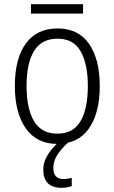

<svg xmlns="http://www.w3.org/2000/svg" viewBox="-20 -678 547 918"><path d="M457 -267Q457 -394 406 -468Q355 -542 255 -542Q156 -542 103.5 -470Q51 -398 51 -267Q51 -138 103.5 -64Q156 10 253 10Q354 10 405.5 -64Q457 -138 457 -267ZM107 -267Q107 -376 143 -434.5Q179 -493 255 -493Q332 -493 366 -432Q400 -371 400 -267Q400 -158 365 -98.5Q330 -39 254 -39Q178 -39 142.5 -99Q107 -159 107 -267ZM377 -658V-613H128V-658ZM235 125Q235 92 254.5 62Q274 32 309 0L276 -12Q236 20 211.5 57Q187 94 187 133Q187 220 275 220Q290 220 302 217.5Q314 215 323 212V172Q305 178 283 178Q235 178 235 125Z"/></svg>

Font: Noto Sans UI SemiCondensed Light
Style: Regular
Weight: 300
Width: 4
Designer: Monotype Design Team
Foundry: Monotype Imaging Inc.
Version: Version 1.901